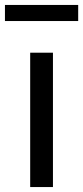

<svg xmlns="http://www.w3.org/2000/svg" viewBox="-30 -756 336 776"><path d="M92 0V-543H184V0ZM-10 -671V-736H286V-671Z"/></svg>

Font: Noto Sans KR
Style: Regular
Weight: 400
Designer: Ryoko NISHIZUKA  (kana, bopomofo & ideographs); Paul D. Hunt (Latin, Greek & Cyrillic); Sandoll Communications , Soo-you
Foundry: Adobe
Version: Version 2.004-H2;hotconv 1.0.118;makeotfexe 2.5.65603